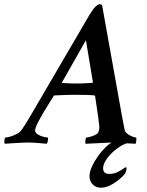

<svg xmlns="http://www.w3.org/2000/svg" viewBox="-32 -668 685 896"><path d="M-9.8 2.9Q-11.7 -2.9 -11.7 -3.9Q-11.7 -26.4 -5.9 -26.4Q2 -26.4 16.6 -30.8Q31.2 -35.2 45.4 -42.5Q59.6 -49.8 64.5 -56.6Q71.3 -64.5 83.5 -83.5Q95.7 -102.5 113.3 -132.8L383.8 -595.7Q415 -648.4 434.6 -648.4Q440.4 -648.4 444.3 -644.5L536.1 -132.8L549.8 -61.5Q551.8 -51.8 562 -43.9Q572.3 -36.1 584.5 -31.2Q596.7 -26.4 602.5 -26.4Q604.5 -26.4 604.5 -20.5Q604.5 -3.9 600.6 2.9L489.3 -2.9Q478.5 -2.9 367.2 2.9Q366.2 2 366.2 -2.9Q366.2 -26.4 372.1 -26.4Q381.8 -26.4 401.4 -33.7Q420.9 -41 425.8 -48.8Q431.6 -60.5 431.6 -78.1Q431.6 -83 426.8 -117.7Q421.9 -152.3 412.1 -217.8Q412.1 -222.7 407.2 -222.7Q389.6 -225.6 315.4 -225.6Q279.3 -225.6 223.6 -222.7Q218.8 -222.7 217.8 -218.8Q216.8 -216.8 203.6 -196.3Q190.4 -175.8 173.8 -147.9Q157.2 -120.1 144.5 -95.2Q131.8 -70.3 131.8 -58.6Q131.8 -48.8 143.1 -41.5Q154.3 -34.2 168.5 -30.3Q182.6 -26.4 190.4 -26.4Q192.4 -26.4 192.4 -21.5Q192.4 -8.8 186.5 2.9Q175.8 2 147.9 -0.5Q120.1 -2.9 96.7 -2.9Q81.1 -2.9 59.1 -1.5Q37.1 0 18.1 1Q-1 2 -9.8 2.9ZM327.1 -278.3Q355.5 -278.3 397.5 -281.2Q401.4 -281.2 401.4 -285.2L384.8 -385.7Q377.9 -425.8 374 -449.7Q370.1 -473.6 369.1 -480.5L255.9 -281.2Q285.2 -278.3 327.1 -278.3ZM438.5 208Q416 208 400.9 192.9Q385.7 177.7 385.7 154.3Q385.7 133.8 397.5 108.4Q409.2 83 427.2 58.1Q445.3 33.2 466.3 14.2Q487.3 -4.9 505.9 -11.7L577.1 -3.9Q547.9 1 518.6 22Q489.3 43 469.2 69.3Q449.2 95.7 449.2 117.2Q449.2 143.6 477.5 143.6Q499 143.6 515.1 135.7Q531.2 127.9 542 120.1Q552.7 112.3 555.7 112.3Q560.5 113.3 557.1 127Q553.7 140.6 550.8 143.6Q528.3 168.9 497.6 188.5Q466.8 208 438.5 208Z"/></svg>

Font: Crimson Text SemiBold
Style: Italic
Weight: 600
Italic angle: -11°
Designer: Sebastian Kosch
Foundry: Sebastian Kosch
Version: Version 1.100; ttfautohint (v1.8.4)